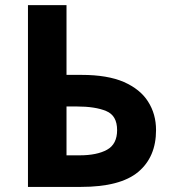

<svg xmlns="http://www.w3.org/2000/svg" viewBox="-20 -734 678 754"><path d="M89.8 0V-713.9H241.2V-439.9H300.8Q401.9 -439.9 466.3 -412.1Q531.2 -383.3 561.5 -335Q592.8 -286.1 592.8 -223.1Q592.8 -117.2 522.5 -58.6Q452.1 0 297.9 0ZM292 -124Q360.8 -124 400.4 -146Q439.9 -168 439.9 -223.1Q439.9 -280.3 397 -297.9Q354.5 -315.9 279.8 -315.9H241.2V-124Z"/></svg>

Font: Droid Sans Thai
Style: Bold
Weight: 700
Designer: Steve Matteson
Foundry: Ascender Corporation
Version: Version 1.00